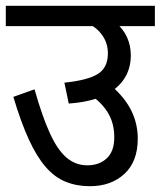

<svg xmlns="http://www.w3.org/2000/svg" viewBox="-20 -642 554 662"><path d="M0 -622H514V-552H0ZM380 -563Q405 -542 418 -513.5Q431 -485 431 -451Q431 -404 407 -368.5Q383 -333 336 -311.5Q289 -290 217 -285L202 -357Q281 -365 316.5 -386.5Q352 -408 352 -458Q352 -494 331.5 -522Q311 -550 278 -563ZM364 -346Q411 -305 433 -260Q455 -215 455 -164Q455 -85 409 -42.5Q363 0 290 0Q244 0 206 -15.5Q168 -31 137 -67Q106 -103 79 -162Q52 -221 26 -308L99 -334Q126 -239 152.5 -181.5Q179 -124 210 -98Q241 -72 281 -72Q322 -72 348 -96Q374 -120 374 -169Q374 -218 351 -255Q328 -292 285 -319Z"/></svg>

Font: Noto Sans Devanagari SemiCondensed
Style: Regular
Weight: 400
Width: 4
Designer: Jelle Bosma - Monotype Design Team
Foundry: Monotype Imaging Inc.
Version: Version 2.006